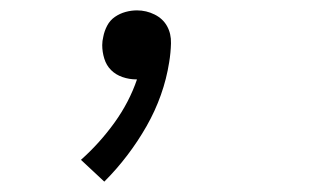

<svg xmlns="http://www.w3.org/2000/svg" viewBox="-20 -145 640 370"><path d="M181 205 136 163Q172 131 200.5 91.5Q229 52 244 8Q244 8 243.5 8Q243 8 243 8Q229 8 216 3.5Q203 -1 194 -10Q185 -19 181 -32Q177 -45 177 -58Q177 -62 177.5 -66Q178 -70 179 -74Q181 -85 186.5 -95.5Q192 -106 201.5 -112.5Q211 -119 222 -122Q233 -125 244 -125Q262 -125 278 -117Q294 -109 302 -94.5Q310 -80 309.5 -61.5Q309 -43 306 -25Q301 7 290 38Q279 69 262.5 98Q246 127 225.5 154Q205 181 181 205Z"/></svg>

Font: Iosevka Curly Slab LtEx
Style: Italic
Weight: 300
Width: 7
Italic angle: -9°
Monospace: yes
Designer: Belleve Invis
Foundry: Belleve Invis
Version: Version 11.1.0; ttfautohint (v1.8.3)